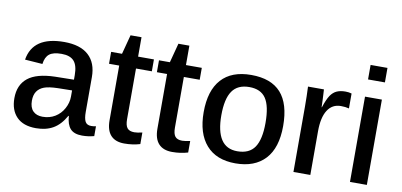

<svg xmlns="http://www.w3.org/2000/svg" viewBox="-69 -944 2454 1171"><g transform="rotate(10 1157.5 -358.0)"><path d="M198.7 9.8Q120.1 9.8 79.1 -32.2Q38.1 -74.2 38.1 -147.9Q38.1 -230 91.8 -273.4Q145.5 -316.9 259.8 -319.8L376.5 -321.8V-349.6Q376.5 -410.2 352.3 -437Q328.1 -463.9 275.4 -463.9Q223.1 -463.9 199.5 -444.8Q175.8 -425.8 170.4 -382.8L61.5 -390.6Q85.4 -538.1 278.8 -538.1Q378.4 -538.1 429.9 -491.2Q481.4 -444.3 481.4 -356.4V-140.6Q481.4 -99.6 491.7 -80.8Q502 -62 528.8 -62Q543.5 -62 558.1 -65.4V-4.4Q538.6 0.5 521.2 2.9Q503.9 5.4 483.9 5.4Q434.1 5.4 410.9 -20.3Q387.7 -45.9 384.3 -98.6H381.3Q349.1 -41 304.9 -15.6Q260.7 9.8 198.7 9.8ZM376.5 -255.4 289.1 -253.9Q231.9 -252.4 204.1 -241.7Q175.8 -231 160.9 -209Q146 -187 146 -150.9Q146 -109.4 167.2 -87.6Q188.5 -65.9 226.6 -65.9Q270 -65.9 303.7 -86.4Q337.4 -106.9 356.9 -142.8Q376.5 -178.7 376.5 -217.3Z M843.3 -5.4Q798.3 8.3 745.6 8.3Q690.4 8.3 661.9 -22.7Q633.3 -53.7 633.3 -115.7V-454.6H570.3V-528.3H637.7L669.4 -648.4H737.3V-528.3H835.4V-454.6H737.3V-141.1Q737.3 -102.5 750.5 -86.2Q763.7 -69.8 794.4 -69.8Q810.1 -69.8 843.3 -76.7Z M1139.6 -5.4Q1094.7 8.3 1042 8.3Q986.8 8.3 958.3 -22.7Q929.7 -53.7 929.7 -115.7V-454.6H866.7V-528.3H934.1L965.8 -648.4H1033.7V-528.3H1131.8V-454.6H1033.7V-141.1Q1033.7 -102.5 1046.9 -86.2Q1060.1 -69.8 1090.8 -69.8Q1106.4 -69.8 1139.6 -76.7Z M1682.1 -264.6Q1682.1 -129.4 1617.7 -59.8Q1553.2 9.8 1434.1 9.8Q1315.4 9.8 1252.7 -61.8Q1189.9 -133.3 1189.9 -264.6Q1189.9 -398.4 1252.9 -468.3Q1315.9 -538.1 1437 -538.1Q1560.5 -538.1 1621.3 -470.2Q1682.1 -402.3 1682.1 -264.6ZM1572.8 -264.6Q1572.8 -369.1 1541 -416.3Q1509.3 -463.4 1438.5 -463.4Q1366.2 -463.4 1332.8 -414.8Q1299.3 -366.2 1299.3 -264.6Q1299.3 -165.5 1332.3 -115.2Q1365.2 -64.9 1432.6 -64.9Q1506.8 -64.9 1539.8 -113.8Q1572.8 -162.6 1572.8 -264.6Z M1897 -270V0H1792.5V-404.8Q1792.5 -438 1791.7 -468.3Q1791 -498.5 1789.6 -528.3H1888.2Q1889.2 -511.7 1890.1 -494.6Q1891.1 -477.5 1891.6 -462.4Q1892.1 -447.3 1892.6 -435.8Q1893.1 -424.3 1893.1 -418.9H1895Q1911.1 -468.8 1928.2 -494.6Q1944.8 -518.6 1966.8 -528.3Q1988.8 -538.1 2021 -538.1Q2041.5 -538.1 2058.6 -532.7V-440.4Q2036.6 -446.3 2007.8 -446.3Q1954.6 -446.3 1925.8 -401.1Q1897 -356 1897 -270Z M2247.1 -724.6V-634.8H2142.6V-724.6ZM2247.1 -528.3V0H2142.6V-528.3Z"/></g></svg>

Font: Arimo Medium
Style: Regular
Weight: 500
Designer: Steve Matteson
Foundry: Monotype Imaging Inc.
Version: Version 1.33